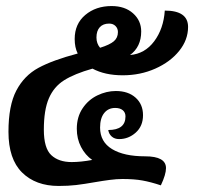

<svg xmlns="http://www.w3.org/2000/svg" viewBox="-20 -609 653 635"><path d="M125 -180Q125 -119 149.5 -96Q174 -73 217 -73Q247 -73 285 -80Q262 -96 248 -123Q234 -150 234 -183Q234 -222 253 -250.5Q272 -279 302 -293.5Q332 -308 363 -308Q404 -308 428.5 -286Q453 -264 453 -228Q453 -192 429 -170.5Q405 -149 374 -149Q359 -149 349.5 -157.5Q340 -166 338 -179Q395 -179 395 -224Q395 -237 386 -244.5Q377 -252 361 -252Q338 -252 324.5 -235Q311 -218 311 -187Q311 -140 350.5 -116Q390 -92 460 -92Q529 -92 529 -53Q529 -32 512 4Q479 -7 451.5 -12Q424 -17 385 -17Q366 -17 343 -14Q320 -11 297 -7Q257 0 231.5 3Q206 6 174 6Q98 6 53 -38.5Q8 -83 8 -173Q8 -260 34 -309.5Q60 -359 107 -384.5Q154 -410 237 -432Q227 -452 227 -480Q227 -530 262 -559.5Q297 -589 349 -589Q393 -589 420 -565Q447 -541 447 -505Q447 -454 410 -427Q459 -431 490 -472.5Q521 -514 525 -574Q602 -574 602 -520Q602 -477 572.5 -440.5Q543 -404 493.5 -382Q444 -360 386 -360Q327 -360 286 -382Q226 -365 192 -343.5Q158 -322 141.5 -283.5Q125 -245 125 -180ZM299 -485Q299 -465 311 -451Q343 -461 356.5 -472.5Q370 -484 370 -503Q370 -515 362 -523Q354 -531 341 -531Q321 -531 310 -519Q299 -507 299 -485Z"/></svg>

Font: Krub SemiBold
Style: Italic
Weight: 600
Italic angle: -8°
Designer: Ekaluck Peanpanawate
Foundry: Cadson Demak Co.,Ltd.
Version: Version 1.000; ttfautohint (v1.6)